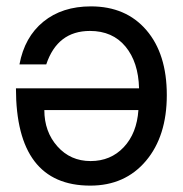

<svg xmlns="http://www.w3.org/2000/svg" viewBox="-20 -559 573 602"><path d="M30 -282H416Q414 -364 373.5 -413Q333 -462 262 -462Q160 -462 125 -357H41Q57 -443 116 -491Q175 -539 265 -539Q375 -539 439 -464.5Q503 -390 503 -261Q503 -132 437.5 -54.5Q372 23 263 23Q30 23 30 -282ZM414 -214H119Q119 -146 160 -100Q201 -54 264 -54Q327 -54 368 -97.5Q409 -141 414 -214Z"/></svg>

Font: ColatingCofangSans
Style: Regular
Weight: 400
Foundry: GNU
Version: Version 412.227;June 27, 2022;FontCreator 11.0.0.2412 32-bit